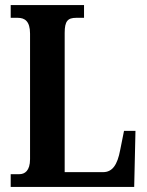

<svg xmlns="http://www.w3.org/2000/svg" viewBox="-20 -734 576 754"><path d="M22 0H507L512 -220H467L452 -145C441 -86 421 -58 385 -58H234V-605C234 -651 246 -664 279 -664H310V-714H22V-664H50C77 -664 98 -651 98 -602V-109C98 -63 77 -50 56 -50H22Z"/></svg>

Font: Noto Serif Myanmar ExtraCondensed
Style: Bold
Weight: 700
Width: 2
Designer: Ben Mitchell and the Monotype Design Team
Foundry: Monotype Imaging Inc.
Version: Version 2.106